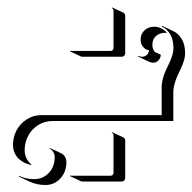

<svg xmlns="http://www.w3.org/2000/svg" viewBox="-20 -498 527 526"><path d="M15.6 -101.1Q15.6 -122.1 25.1 -140.6Q34.9 -159.2 53 -170.9Q71 -182.6 93 -182.6H422.9V-257.8Q422.9 -270.5 426.3 -282.7Q429.7 -295.2 434.3 -305.2Q439 -315.2 443.6 -325Q448.2 -334.7 451.7 -345.5Q455.1 -356.2 455.1 -366.5Q455.1 -389.2 446.3 -404.1Q437.5 -418.9 422.9 -425.5L424.1 -427.2L454.1 -413.1Q469 -406.2 478 -390.9Q487.1 -375.5 487.1 -352.5Q487.1 -342 483.6 -331.1Q480.2 -320.1 475.6 -310.3Q470.9 -300.5 466.3 -290.8Q461.7 -280.8 458.3 -268.3Q454.8 -256.1 454.8 -243.9V-166.5H123Q101.6 -166.3 84 -155Q66.4 -143.8 57.1 -125.7Q47.6 -107.7 47.6 -86.9Q47.6 -63.2 65.2 -48.1L66.4 -45.9Q57.1 -47.4 48.3 -51.5Q39.6 -55.7 32 -62.3Q24.7 -68.8 20 -79.1Q15.6 -89.1 15.6 -101.1ZM31.5 -14.2 32 -16.1Q50.8 -7.3 74.2 -7.3Q97.7 -7.3 113.8 -24.4Q129.9 -41.5 129.9 -67.9Q129.9 -75.4 126 -81.5Q122.3 -87.6 116.2 -90.6L117.2 -92.3L147.5 -78.1Q153.8 -75.2 158 -68.6Q161.9 -62 161.9 -54Q161.9 -27.1 145.3 -9Q128.7 8.8 104.5 8.8Q81.1 8.8 61.5 -0.2ZM357.9 -343.3 358.6 -345Q363.8 -342.5 369.4 -342.5Q376.7 -342.5 382.1 -347.4Q387.5 -352.3 388.2 -360.4Q378.7 -361.3 372.1 -369.4Q365.5 -377.4 365.2 -388.7Q365.2 -405.3 376 -415Q386.7 -424.8 402.6 -424.8Q422.4 -424.8 437.5 -408.2H432.6Q417.7 -408.2 407.5 -399.4Q397.2 -390.6 397.5 -374.5Q397.5 -363.3 404.3 -355.5L420.4 -348.1Q420.4 -339.1 414.3 -332.8Q408.2 -326.2 399.4 -326.2Q394.3 -326.2 387.9 -329.1ZM171.6 -357.4 172.6 -359.1Q174.1 -358.4 175.8 -358.4H283.2Q286.4 -358.4 288.7 -360.7Q291 -363 291 -366.2V-468.8Q291 -473.6 286.6 -475.8L287.4 -477.5L317.4 -463.6Q323 -460.9 323 -454.6V-352.1Q323 -347.9 320.2 -345.2Q317.4 -342.5 313.2 -342.5H205.8Q203.6 -342.5 201.7 -343.3ZM171.6 -15.6 172.6 -17.3Q174.1 -16.6 175.8 -16.6H283.2Q286.4 -16.6 288.7 -18.9Q291 -21.2 291 -24.4V-127Q291 -131.8 286.6 -134L287.4 -135.7L317.4 -121.8Q323 -119.1 323 -112.8V-10.3Q323 -6.1 320.2 -3.4Q317.4 -0.7 313.2 -0.7H205.8Q203.6 -0.7 201.7 -1.5Z"/></svg>

Font: AgreloyOut1
Style: Medium
Weight: 400
Designer: gluk
Foundry: gluk
Version: Version 0.27